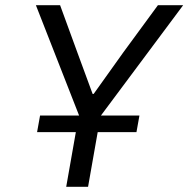

<svg xmlns="http://www.w3.org/2000/svg" viewBox="-20 -718 724 738"><path d="M118 -698H211L277.5 -516L336 -357H340L453.5 -516L587 -698H684L368 -274H516L504.5 -210H355.5L318.5 0H234.5L271.5 -210H122.5L134 -274H284Z"/></svg>

Font: JuliaMono SemiBold
Style: Italic
Weight: 600
Italic angle: -9°
Monospace: yes
Designer: cormullion
Foundry: corm
Version: Version 0.056; ttfautohint (v1.8.4)